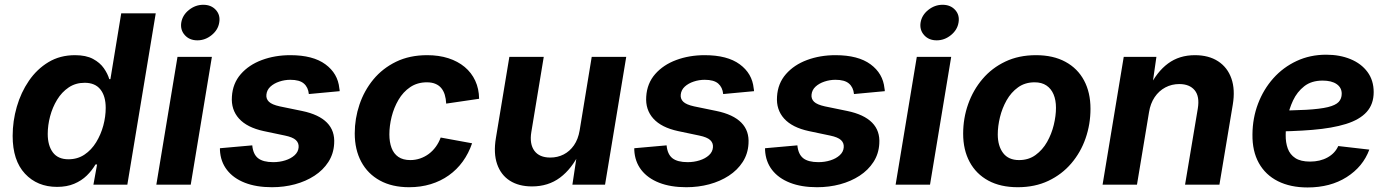

<svg xmlns="http://www.w3.org/2000/svg" viewBox="-20 -784 5889 815"><path d="M222.2 9.3Q138.2 9.3 85.9 -46.9Q33.7 -103 33.7 -207Q33.7 -270 51.3 -330.8Q68.8 -391.6 102.8 -441.2Q136.7 -490.7 185.8 -520.3Q234.9 -549.8 298.3 -549.8Q345.2 -549.8 374.8 -533.9Q404.3 -518.1 420.7 -494.6Q437 -471.2 443.8 -448.2H448.7L494.6 -727.5H641.1L520.5 0H376.5L392.1 -85.9H385.3Q370.6 -60.5 348.4 -38.8Q326.2 -17.1 294.9 -3.9Q263.7 9.3 222.2 9.3ZM270.5 -107.9Q309.1 -107.9 338.6 -127.7Q368.2 -147.5 388.2 -180.2Q408.2 -212.9 418.5 -251Q428.7 -289.1 428.7 -326.2Q428.7 -376 406.2 -404.3Q383.8 -432.6 339.4 -432.6Q300.8 -432.6 271.5 -412.8Q242.2 -393.1 222.4 -360.6Q202.6 -328.1 192.6 -290Q182.6 -252 182.6 -215.3Q182.6 -166.5 204.3 -137.2Q226.1 -107.9 270.5 -107.9Z M643.6 0 733.4 -542.5H879.4L789.6 0ZM817.9 -612.8Q784.2 -612.8 764.4 -635Q744.6 -657.2 749.5 -688.5Q754.9 -720.2 782.2 -741.9Q809.6 -763.7 842.8 -763.7Q876.5 -763.7 896.2 -741.9Q916 -720.2 910.6 -688.5Q905.8 -657.2 878.4 -635Q851.1 -612.8 817.9 -612.8Z M1134.3 10.7Q1067.9 10.7 1019.3 -8.3Q970.7 -27.3 943.4 -62.7Q916 -98.1 913.6 -147Q913.6 -148.9 913.6 -150.9Q913.6 -152.8 913.6 -154.8L1050.8 -167Q1054.2 -129.4 1075.4 -112.5Q1096.7 -95.7 1140.1 -95.7Q1167 -95.7 1190.9 -103.3Q1214.8 -110.8 1230.5 -125Q1246.1 -139.2 1247.6 -158.7Q1249 -177.2 1235.8 -189.5Q1222.7 -201.7 1189.9 -208.5L1099.6 -227.5Q1028.8 -242.7 994.6 -280.5Q960.4 -318.4 964.4 -374Q967.8 -430.2 1002.2 -469.5Q1036.6 -508.8 1091.8 -529.3Q1147 -549.8 1212.4 -549.8Q1308.6 -549.8 1361.3 -511Q1414.1 -472.2 1420.4 -409.2Q1420.9 -406.2 1421.4 -403.1Q1421.9 -399.9 1421.9 -397L1291 -384.8Q1288.1 -413.6 1269.8 -429.4Q1251.5 -445.3 1212.4 -445.3Q1188.5 -445.3 1165.8 -437.7Q1143.1 -430.2 1127.9 -416.3Q1112.8 -402.3 1110.8 -382.3Q1108.9 -364.3 1121.6 -352.1Q1134.3 -339.8 1167.5 -332.5L1262.2 -313Q1333.5 -298.3 1367.9 -263.4Q1402.3 -228.5 1398.4 -173.8Q1396 -130.9 1373.8 -96.4Q1351.6 -62 1314.9 -38.1Q1278.3 -14.2 1231.9 -1.7Q1185.5 10.7 1134.3 10.7Z M1716.8 10.7Q1644.5 10.7 1592.8 -17.6Q1541 -45.9 1513.4 -97.4Q1485.8 -148.9 1485.8 -217.8Q1485.8 -280.8 1505.9 -340.1Q1525.9 -399.4 1564.9 -446.8Q1604 -494.1 1661.4 -522Q1718.8 -549.8 1793.5 -549.8Q1842.8 -549.8 1883.1 -536.9Q1923.3 -523.9 1952.4 -499.8Q1981.4 -475.6 1997.3 -441.4Q2013.2 -407.2 2013.7 -364.7L1874 -344.2Q1873 -365.2 1867.9 -381.8Q1862.8 -398.4 1853 -410.2Q1843.3 -421.9 1828.1 -428.2Q1813 -434.6 1792 -434.6Q1751.5 -434.6 1721.2 -414.1Q1690.9 -393.6 1671.4 -360.1Q1651.9 -326.7 1642.3 -288.1Q1632.8 -249.5 1632.8 -213.4Q1632.8 -180.7 1642.1 -156Q1651.4 -131.3 1671.1 -117.9Q1690.9 -104.5 1721.7 -104.5Q1743.2 -104.5 1763.2 -111.3Q1783.2 -118.2 1800 -130.6Q1816.9 -143.1 1829.8 -160.9Q1842.8 -178.7 1850.6 -200.2L1983.9 -175.8Q1969.2 -132.8 1944.3 -98.4Q1919.4 -64 1885 -39.6Q1850.6 -15.1 1808.1 -2.2Q1765.6 10.7 1716.8 10.7Z M2238.3 7.3Q2182.1 7.3 2144 -17.1Q2106 -41.5 2090.1 -87.6Q2074.2 -133.8 2085 -198.2L2142.1 -542.5H2288.1L2235.4 -223.6Q2227.1 -172.9 2248.3 -144Q2269.5 -115.2 2315.9 -115.2Q2346.7 -115.2 2372.6 -128.4Q2398.4 -141.6 2416.3 -167.2Q2434.1 -192.9 2440.4 -230L2491.7 -542.5H2638.2L2548.3 0H2409.7L2430.2 -136.2H2440.4Q2407.2 -67.4 2357.2 -30Q2307.1 7.3 2238.3 7.3Z M2893.1 10.7Q2826.7 10.7 2778.1 -8.3Q2729.5 -27.3 2702.1 -62.7Q2674.8 -98.1 2672.4 -147Q2672.4 -148.9 2672.4 -150.9Q2672.4 -152.8 2672.4 -154.8L2809.6 -167Q2813 -129.4 2834.2 -112.5Q2855.5 -95.7 2898.9 -95.7Q2925.8 -95.7 2949.7 -103.3Q2973.6 -110.8 2989.3 -125Q3004.9 -139.2 3006.3 -158.7Q3007.8 -177.2 2994.6 -189.5Q2981.4 -201.7 2948.7 -208.5L2858.4 -227.5Q2787.6 -242.7 2753.4 -280.5Q2719.2 -318.4 2723.1 -374Q2726.6 -430.2 2761 -469.5Q2795.4 -508.8 2850.6 -529.3Q2905.8 -549.8 2971.2 -549.8Q3067.4 -549.8 3120.1 -511Q3172.9 -472.2 3179.2 -409.2Q3179.7 -406.2 3180.2 -403.1Q3180.7 -399.9 3180.7 -397L3049.8 -384.8Q3046.9 -413.6 3028.6 -429.4Q3010.3 -445.3 2971.2 -445.3Q2947.3 -445.3 2924.6 -437.7Q2901.9 -430.2 2886.7 -416.3Q2871.6 -402.3 2869.6 -382.3Q2867.7 -364.3 2880.4 -352.1Q2893.1 -339.8 2926.3 -332.5L3021 -313Q3092.3 -298.3 3126.7 -263.4Q3161.1 -228.5 3157.2 -173.8Q3154.8 -130.9 3132.6 -96.4Q3110.4 -62 3073.7 -38.1Q3037.1 -14.2 2990.7 -1.7Q2944.3 10.7 2893.1 10.7Z M3448.2 10.7Q3381.8 10.7 3333.3 -8.3Q3284.7 -27.3 3257.3 -62.7Q3230 -98.1 3227.5 -147Q3227.5 -148.9 3227.5 -150.9Q3227.5 -152.8 3227.5 -154.8L3364.7 -167Q3368.2 -129.4 3389.4 -112.5Q3410.6 -95.7 3454.1 -95.7Q3481 -95.7 3504.9 -103.3Q3528.8 -110.8 3544.4 -125Q3560.1 -139.2 3561.5 -158.7Q3563 -177.2 3549.8 -189.5Q3536.6 -201.7 3503.9 -208.5L3413.6 -227.5Q3342.8 -242.7 3308.6 -280.5Q3274.4 -318.4 3278.3 -374Q3281.7 -430.2 3316.2 -469.5Q3350.6 -508.8 3405.8 -529.3Q3460.9 -549.8 3526.4 -549.8Q3622.6 -549.8 3675.3 -511Q3728 -472.2 3734.4 -409.2Q3734.9 -406.2 3735.4 -403.1Q3735.8 -399.9 3735.8 -397L3605 -384.8Q3602.1 -413.6 3583.7 -429.4Q3565.4 -445.3 3526.4 -445.3Q3502.4 -445.3 3479.7 -437.7Q3457 -430.2 3441.9 -416.3Q3426.8 -402.3 3424.8 -382.3Q3422.9 -364.3 3435.5 -352.1Q3448.2 -339.8 3481.4 -332.5L3576.2 -313Q3647.5 -298.3 3681.9 -263.4Q3716.3 -228.5 3712.4 -173.8Q3710 -130.9 3687.7 -96.4Q3665.5 -62 3628.9 -38.1Q3592.3 -14.2 3545.9 -1.7Q3499.5 10.7 3448.2 10.7Z M3781.7 0 3871.6 -542.5H4017.6L3927.7 0ZM3956.1 -612.8Q3922.4 -612.8 3902.6 -635Q3882.8 -657.2 3887.7 -688.5Q3893.1 -720.2 3920.4 -741.9Q3947.8 -763.7 3981 -763.7Q4014.6 -763.7 4034.4 -741.9Q4054.2 -720.2 4048.8 -688.5Q4043.9 -657.2 4016.6 -635Q3989.3 -612.8 3956.1 -612.8Z M4300.3 10.7Q4227.1 10.7 4175.3 -17.3Q4123.5 -45.4 4095.9 -96.7Q4068.4 -147.9 4068.4 -216.3Q4068.4 -282.2 4089.6 -342Q4110.8 -401.9 4150.6 -448.7Q4190.4 -495.6 4247.6 -522.7Q4304.7 -549.8 4377.4 -549.8Q4450.7 -549.8 4502.4 -521.7Q4554.2 -493.7 4581.5 -442.6Q4608.9 -391.6 4608.9 -322.3Q4608.9 -256.8 4588.1 -197Q4567.4 -137.2 4527.3 -90.3Q4487.3 -43.5 4430.2 -16.4Q4373 10.7 4300.3 10.7ZM4305.7 -104.5Q4346.2 -104.5 4375.7 -126Q4405.3 -147.5 4424.6 -181.4Q4443.8 -215.3 4453.1 -253.9Q4462.4 -292.5 4462.4 -326.2Q4462.4 -359.4 4452.1 -383.5Q4441.9 -407.7 4421.9 -421.1Q4401.9 -434.6 4371.6 -434.6Q4331.1 -434.6 4301.5 -413.3Q4272 -392.1 4252.9 -358.4Q4233.9 -324.7 4224.6 -286.4Q4215.3 -248 4215.3 -213.4Q4215.3 -164.6 4238 -134.5Q4260.7 -104.5 4305.7 -104.5Z M4857.4 -308.1 4806.2 0H4660.2L4750 -542.5H4888.7L4869.1 -406.2L4857.4 -411.1Q4890.1 -479 4938 -514.4Q4985.8 -549.8 5052.2 -549.8Q5110.8 -549.8 5150.6 -523.9Q5190.4 -498 5207 -450.9Q5223.6 -403.8 5212.9 -339.8L5156.2 0H5010.3L5064.5 -323.7Q5072.8 -375 5051 -401.1Q5029.3 -427.2 4985.8 -427.2Q4953.6 -427.2 4926.5 -412.8Q4899.4 -398.4 4881.3 -371.6Q4863.3 -344.7 4857.4 -308.1Z M5530.3 11.7Q5457.5 11.7 5404.5 -14.9Q5351.6 -41.5 5323.5 -92Q5295.4 -142.6 5296.4 -213.4Q5296.9 -282.7 5320.1 -343.8Q5343.3 -404.8 5385 -451.7Q5426.8 -498.5 5483.9 -525.1Q5541 -551.8 5609.4 -551.8Q5667 -551.8 5712.6 -533Q5758.3 -514.2 5784.7 -478.5Q5811 -442.9 5811 -393.1Q5811 -341.8 5781.2 -308.8Q5751.5 -275.9 5693.4 -257.8Q5635.3 -239.7 5550.5 -232.7Q5465.8 -225.6 5355.5 -225.6L5370.6 -314.5Q5464.4 -314.5 5523.9 -317.9Q5583.5 -321.3 5616.5 -329.3Q5649.4 -337.4 5662.4 -351.3Q5675.3 -365.2 5675.3 -386.2Q5675.3 -412.1 5653.8 -427Q5632.3 -441.9 5594.2 -441.9Q5546.9 -441.9 5516.4 -418Q5485.8 -394 5468.8 -357.7Q5451.7 -321.3 5444.6 -281.7Q5437.5 -242.2 5437.5 -210.9Q5437 -179.2 5446.3 -153.6Q5455.6 -127.9 5478.3 -113Q5501 -98.1 5541 -98.1Q5583.5 -98.1 5615.2 -115.7Q5647 -133.3 5660.6 -164.1L5792.5 -148.9Q5765.6 -76.2 5696.3 -32.2Q5627 11.7 5530.3 11.7Z"/></svg>

Font: Inter 16pt
Style: Bold Italic
Weight: 700
Italic angle: -9.3988°
Version: Version 4.001;git-66647c0bb